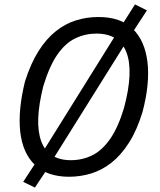

<svg xmlns="http://www.w3.org/2000/svg" viewBox="-20 -791 724 869"><path d="M293 9Q193 9 137.5 -45Q82 -99 71.5 -195.5Q61 -292 93 -422Q119 -504 154.5 -560Q190 -616 233 -650Q276 -684 324.5 -699Q373 -714 425 -714Q527 -714 581.5 -660Q636 -606 647.5 -509.5Q659 -413 625 -284Q600 -202 564 -145.5Q528 -89 485 -55Q442 -21 393 -6Q344 9 293 9ZM301 -66Q352 -66 396.5 -87.5Q441 -109 478 -161.5Q515 -214 542 -305Q585 -468 552.5 -553.5Q520 -639 416 -639Q366 -639 321 -617.5Q276 -596 240 -544.5Q204 -493 176 -401Q135 -238 166.5 -152Q198 -66 301 -66ZM138 58 85 32 149 -66 175 -106 508 -640 532 -678 591 -771 645 -744 581 -646 555 -606 221 -72 199 -34Z"/></svg>

Font: Nunito Sans 7pt Condensed
Style: Italic
Weight: 400
Width: 3
Italic angle: -9°
Designer: Vernon Adams
Foundry: Vernon Adams
Version: Version 3.101;gftools[0.9.27]